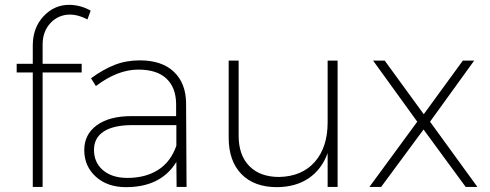

<svg xmlns="http://www.w3.org/2000/svg" viewBox="-20 -771 2020 792"><path d="M270 -710.9Q221.2 -710.9 188.5 -676.3Q155.8 -641.6 155.8 -586.9V-507.8H316.9V-472.2H155.8V0H115.2V-472.2H48.8V-507.8H115.2V-583Q115.2 -657.2 160.4 -704.8Q205.6 -752.4 269 -751Q314.5 -749.5 354 -727.1L340.8 -690.9Q301.8 -710.9 270 -710.9Z M749.5 0H708.5L707.5 -103Q644 1 499.5 1Q422.9 1 375.2 -42.2Q327.6 -85.4 327.6 -151.9Q327.6 -216.8 379.4 -254.4Q431.2 -292 521.5 -292H706.5V-342.8Q705.6 -410.2 666.3 -447Q627 -483.9 550.3 -483.9Q464.8 -483.9 375.5 -416L355.5 -448.2Q405.8 -484.9 453.1 -503.4Q500.5 -522 556.6 -522Q647.5 -522 697 -475.1Q746.6 -428.2 747.6 -346.2ZM505.4 -37.1Q580.1 -37.1 632.1 -70.1Q684.1 -103 707.5 -169.9V-254.9H525.4Q448.7 -254.9 408.2 -228.8Q367.7 -202.6 367.7 -152.8Q367.7 -100.6 405 -68.8Q442.4 -37.1 505.4 -37.1Z M1331.5 -521H1372.6V0H1331.5V-139.2Q1306.6 -71.8 1253.2 -35.6Q1199.7 0.5 1122.6 1Q1028.3 1 975.8 -53Q923.3 -106.9 923.3 -203.1V-521H964.4V-210.9Q964.4 -130.9 1008.5 -85.9Q1052.7 -41 1131.3 -41Q1225.6 -43 1278.6 -103.3Q1331.5 -163.6 1331.5 -266.1Z M1519 -521H1566.9L1728 -299.8L1889.2 -521H1936L1753.9 -269L1949.2 0H1900.9L1727.1 -236.8L1552.2 0H1503.9L1701.2 -269Z"/></svg>

Font: Montserrat-Arabic ExtraLight
Style: Regular
Weight: 275
Designer: Mohamed Gaber
Foundry: Kief Type Foundry
Version: Version 5.008;PS 005.008;hotconv 1.0.88;makeotf.lib2.5.64775